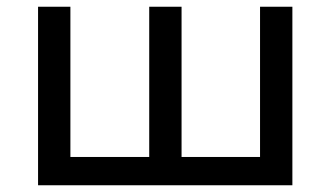

<svg xmlns="http://www.w3.org/2000/svg" viewBox="-20 -550 981 570"><path d="M848 -530H752V-84H519V-530H423V-84H189V-530H93V0H848Z"/></svg>

Font: Rookery
Style: Regular
Weight: 400
Designer: Ryan Kimball / Julieta Ulanovsky
Foundry: Motorola Mobility LLC.
Version: Version 1.0